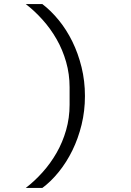

<svg xmlns="http://www.w3.org/2000/svg" viewBox="-20 -780 640 938"><path d="M395 -311Q395 -238 378.5 -170.5Q362 -103 333.5 -45Q305 13 267 60Q229 107 187 138H106Q149 105 188 61.5Q227 18 256.5 -33.5Q286 -85 303 -144.5Q320 -204 320 -268V-354Q320 -418 303 -477.5Q286 -537 256.5 -588.5Q227 -640 188 -683.5Q149 -727 106 -760H187Q229 -728 267 -681.5Q305 -635 333.5 -577Q362 -519 378.5 -451.5Q395 -384 395 -311Z"/></svg>

Font: IBM Plox Mono
Style: Regular
Weight: 400
Monospace: yes
Designer: Mike Abbink, Paul van der Laan, Pieter van Rosmalen
Foundry: Bold Monday
Version: Version 2.1